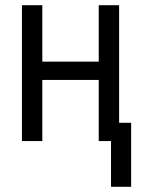

<svg xmlns="http://www.w3.org/2000/svg" viewBox="-20 -540 540 735"><path d="M405 175V0H358V-234H142V0H64V-520H142V-304H358V-520H436V-70H482V175Z"/></svg>

Font: Iosevka Term SS14
Style: Regular
Weight: 400
Monospace: yes
Designer: Belleve Invis
Foundry: Belleve Invis
Version: Version 24.1.1; ttfautohint (v1.8.4)